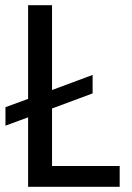

<svg xmlns="http://www.w3.org/2000/svg" viewBox="-20 -718 506 738"><path d="M440 0H88V-267L1 -235V-306L88 -338V-698H180V-372L336 -430V-359L180 -301V-80H440Z"/></svg>

Font: IBM Plex Sans Cond Text
Style: Regular
Weight: 450
Width: 3
Designer: Mike Abbink, Paul van der Laan, Pieter van Rosmalen
Foundry: Bold Monday
Version: Version 1.3